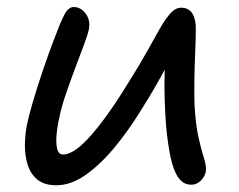

<svg xmlns="http://www.w3.org/2000/svg" viewBox="-20 -523 688 553"><path d="M142 10.6Q108.2 10.6 88.4 -5.2Q68.6 -21 60 -47.6Q51.4 -74.2 51.7 -105.6Q52 -137 58.4 -167.4Q63.8 -192.6 74.5 -228.9Q85.2 -265.2 98.1 -304.1Q111 -343 123.5 -377.2Q136 -411.4 143.8 -430.4Q156.8 -465.4 167.3 -484.1Q177.8 -502.8 192.6 -502.8Q206 -502.8 217 -494.1Q228 -485.4 233.7 -471.4Q239.4 -457.4 236.2 -439.6Q233.2 -424.4 221.9 -394.2Q210.6 -364 196.6 -326.9Q182.6 -289.8 169.8 -252.4Q157 -215 151 -185Q144.8 -158 142.8 -133.7Q140.8 -109.4 144.8 -93.7Q148.8 -78 162 -78Q194.2 -78 243.8 -135Q293.4 -192 354 -291.8Q382 -336 402.9 -373.8Q423.8 -411.6 440.1 -440.1Q456.4 -468.6 471 -484.7Q485.6 -500.8 501.2 -500.8Q524.2 -500.8 534.4 -483.5Q544.6 -466.2 544 -437.4Q543.8 -410.6 542.2 -372.8Q540.6 -335 539.9 -295.3Q539.2 -255.6 540.2 -222.4Q543.4 -164.4 551.6 -127.9Q559.8 -91.4 567 -69.1Q574.2 -46.8 573.2 -32.8Q572.2 -21.6 566.1 -12.2Q560 -2.8 551 3.1Q542 9 531.2 9Q507.6 9 493.4 -11.8Q479.2 -32.6 471.2 -70.6Q463.2 -108.6 458.4 -160Q455.6 -195.6 454.3 -236.6Q453 -277.6 454.4 -319Q455.8 -360.4 458.4 -395.4L487 -385Q475.4 -361.6 461.7 -335.7Q448 -309.8 429.6 -277.5Q411.2 -245.2 383.6 -201.4Q350 -147 309.9 -98.4Q269.8 -49.8 227.2 -19.6Q184.6 10.6 142 10.6Z"/></svg>

Font: Shantell Sans Light
Style: Italic
Weight: 300
Italic angle: -11°
Designer: Stephen Nixon, Anya Danilova, Shantell Martin
Foundry: Arrow Type
Version: Version 1.008;[ac192a2d6]